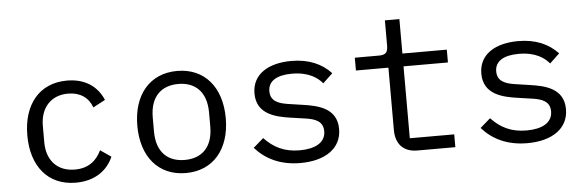

<svg xmlns="http://www.w3.org/2000/svg" viewBox="-47 -849 3095 1012"><g transform="rotate(-5 1500.5 -343.0)"><path d="M317.8 12.1C421.2 12.1 486.2 -39.1 516 -108L459.2 -147C432.9 -90.9 388.1 -57.2 318.9 -57.2C221.9 -57.2 170.1 -122.9 170.1 -214.1V-301.8C170.1 -393.1 223 -459.2 317.1 -459.2C381 -459.2 425.1 -427.9 443.9 -375L508.2 -409.1C479 -479 416.9 -528.1 317.1 -528.1C171.2 -528.1 84.2 -421.9 84.2 -258.2C84.2 -95.2 170.1 12.1 317.8 12.1Z M900.2 12.1C1045.1 12.1 1134.2 -94.1 1134.2 -258.2C1134.2 -421.9 1045.1 -528.1 900.2 -528.1C755 -528.1 666.2 -421.9 666.2 -258.2C666.2 -94.1 755 12.1 900.2 12.1ZM751.1 -220.9V-295.1C751.1 -405.9 811.1 -459.2 900.2 -459.2C989 -459.2 1049 -405.9 1049 -295.1V-220.9C1049 -110.1 989 -57.2 900.2 -57.2C811.1 -57.2 751.1 -110.1 751.1 -220.9Z M1506.4 12.1C1638.1 12.1 1724.4 -46.9 1724.4 -149.1C1724.4 -261 1621.4 -280.9 1547.2 -291.9L1466.3 -304C1420.5 -311.1 1375.4 -324.9 1375.4 -378.9C1375.4 -432.2 1420.5 -460.9 1501.4 -460.9C1592.3 -460.9 1638.1 -425.1 1662.3 -396L1714.1 -445C1665.1 -497.2 1597.3 -528.1 1504.3 -528.1C1384.2 -528.1 1296.2 -476.9 1296.2 -373.9C1296.2 -262.1 1400.2 -241.8 1473.4 -230.8L1554.3 -219.1C1601.2 -212 1645.2 -198.2 1645.2 -144.2C1645.2 -83.1 1588.4 -55 1508.2 -55C1426.1 -55 1370.4 -84.2 1321.4 -136L1267.4 -89.1C1321.4 -28.1 1398.4 12.1 1506.4 12.1Z M2125.4 0H2326.3V-67.8H2091.3V-448.2H2326.3V-516H2091.3V-698.2H2014.6V-562.9C2014.6 -528.1 2001.4 -516 1967.3 -516H1839.5V-448.2H2011.4V-117.9C2011.4 -49 2047.6 0 2125.4 0Z M2706.7 12.1C2838.4 12.1 2924.7 -46.9 2924.7 -149.1C2924.7 -261 2821.7 -280.9 2747.5 -291.9L2666.5 -304C2620.7 -311.1 2575.6 -324.9 2575.6 -378.9C2575.6 -432.2 2620.7 -460.9 2701.7 -460.9C2792.6 -460.9 2838.4 -425.1 2862.6 -396L2914.4 -445C2865.4 -497.2 2797.6 -528.1 2704.5 -528.1C2584.5 -528.1 2496.4 -476.9 2496.4 -373.9C2496.4 -262.1 2600.5 -241.8 2673.7 -230.8L2754.6 -219.1C2801.5 -212 2845.5 -198.2 2845.5 -144.2C2845.5 -83.1 2788.7 -55 2708.5 -55C2626.4 -55 2570.7 -84.2 2521.7 -136L2467.7 -89.1C2521.7 -28.1 2598.7 12.1 2706.7 12.1Z"/></g></svg>

Font: Margiela Mono
Style: Regular
Weight: 400
Designer: Mike Abbink, Paul van der Laan, Pieter van Rosmalen
Foundry: Bold Monday
Version: Version 2.003 2021